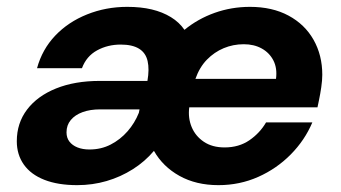

<svg xmlns="http://www.w3.org/2000/svg" viewBox="-20 -528 996 560"><path d="M205 12Q149 12 109.5 -3.5Q70 -19 49.5 -48Q29 -77 29 -116Q29 -169 59 -208.5Q89 -248 143.5 -270Q198 -292 271 -292H410Q416 -326 410.5 -350Q405 -374 385.5 -386Q366 -398 332 -398Q294 -398 263 -381Q232 -364 219 -329H88Q103 -384 141 -424Q179 -464 234 -486Q289 -508 351 -508Q391 -508 422.5 -500.5Q454 -493 478.5 -478Q503 -463 518 -441Q557 -473 606 -490.5Q655 -508 709 -508Q774 -508 821.5 -482.5Q869 -457 894.5 -412Q920 -367 920 -310Q920 -294 917 -273.5Q914 -253 910.5 -236.5Q907 -220 906 -215H532Q528 -184 539 -157.5Q550 -131 574.5 -114.5Q599 -98 635 -98Q677 -98 707.5 -119Q738 -140 756 -171H891Q869 -119 828 -77.5Q787 -36 733 -12Q679 12 617 12Q552 12 503.5 -15Q455 -42 429 -88Q403 -57 367.5 -34.5Q332 -12 291 0Q250 12 205 12ZM241 -92Q275 -92 303 -106.5Q331 -121 352 -145Q373 -169 385 -199L387 -209H272Q243 -209 221 -201Q199 -193 186.5 -178Q174 -163 174 -142Q174 -126 182.5 -115Q191 -104 206 -98Q221 -92 241 -92ZM550 -298H785Q789 -329 777.5 -351.5Q766 -374 743.5 -386.5Q721 -399 691 -399Q660 -399 632.5 -387.5Q605 -376 583.5 -354Q562 -332 550 -298Z"/></svg>

Font: DM Sans 24pt
Style: Bold Italic
Weight: 700
Italic angle: -10°
Designer: Colophon Foundry, Jonny Pinhorn
Foundry: Colophon Foundry
Version: Version 4.004;gftools[0.9.30]